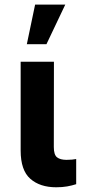

<svg xmlns="http://www.w3.org/2000/svg" viewBox="-20 -791 377 817"><path d="M67.9 -528.3H209.5L209 -165.5Q209 -132.3 222.7 -121.6Q236.3 -110.8 263.2 -110.8Q275.9 -110.8 286.4 -111.8Q296.9 -112.8 304.2 -114.3V-7.3Q286.6 -1.5 265.9 2.2Q245.1 5.9 219.2 5.9Q149.9 5.9 108.9 -30.3Q67.9 -66.4 67.9 -150.4ZM94.2 -603 129.4 -771.5H257.8L177.7 -603Z"/></svg>

Font: RobotoDEMO
Style: Regular
Weight: 400
Designer: Christian Robertson
Foundry: Google
Version: Version 2.136